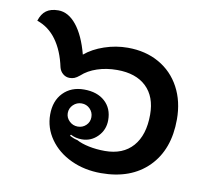

<svg xmlns="http://www.w3.org/2000/svg" viewBox="-72 -688 838 776"><g transform="rotate(10 347.5 -300.0)"><path d="M147 -189Q147 -245 179.5 -278.5Q212 -312 265 -312Q319 -312 350.5 -283.5Q382 -255 382 -207Q382 -167 355 -139.5Q328 -112 290 -112Q264 -112 244 -123L241 -118Q258 -109 273 -106Q293 -95 324 -88.5Q355 -82 390 -82Q464 -82 504.5 -128Q545 -174 545 -258Q545 -332 502.5 -372.5Q460 -413 383 -413Q339 -413 301.5 -400.5Q264 -388 239 -365Q227 -355 218 -351.5Q209 -348 198 -348Q183 -348 171 -358Q159 -368 155 -384Q141 -450 109.5 -493.5Q78 -537 30 -553Q39 -582 57.5 -595.5Q76 -609 107 -609Q148 -609 181.5 -567.5Q215 -526 235 -450Q267 -477 314 -493Q361 -509 410 -509Q483 -509 538.5 -477.5Q594 -446 624.5 -389Q655 -332 655 -258Q655 -134 584 -62.5Q513 9 390 9Q322 9 266.5 -17Q211 -43 179 -88.5Q147 -134 147 -189ZM313 -207Q313 -227 299 -241Q285 -255 265 -255Q245 -255 230.5 -241Q216 -227 216 -207Q216 -188 230.5 -174Q245 -160 265 -160Q285 -160 299 -173.5Q313 -187 313 -207Z"/></g></svg>

Font: K2D SemiBold
Style: Regular
Weight: 600
Designer: Katatrad Aksorn Co.,Ltd.
Foundry: Cadson Demak Co.,Ltd.
Version: Version 1.000; ttfautohint (v1.6)